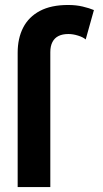

<svg xmlns="http://www.w3.org/2000/svg" viewBox="-20 -755 417 775"><path d="M183.1 -422.4V0H51.3V-419.9V-542Q51.3 -600.6 73.7 -643.9Q96.2 -687.3 141.4 -711.1Q186.5 -734.9 254.9 -734.9Q287.4 -734.9 314 -728.5Q340.6 -722.2 359.1 -714.4L325.9 -595.7Q315.4 -605 295 -611.3Q274.7 -617.7 255.9 -617.7Q232.4 -617.7 216.3 -609.7Q200.2 -601.8 191.7 -585.4Q183.1 -569.1 183.1 -544.4Z"/></svg>

Font: Giphurs
Style: Regular
Weight: 400
Version: Version 2.010